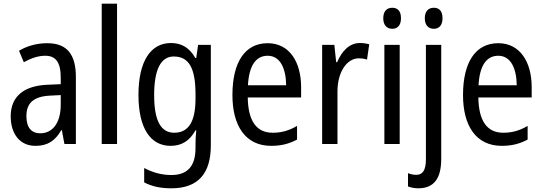

<svg xmlns="http://www.w3.org/2000/svg" viewBox="-20 -780 2943 1040"><path d="M236 -546C179 -546 126 -531 83 -505L109 -443C149 -465 187 -478 225 -478C282 -478 309 -443 309 -359V-324L239 -321C107 -316 38 -256 38 -150C38 -58 85 10 172 10C239 10 279 -18 312 -75H315L329 0H391V-363C391 -483 345 -546 236 -546ZM252 -262 309 -265V-213C309 -113 264 -58 198 -58C152 -58 123 -87 123 -151C123 -220 160 -258 252 -262Z M614 0V-760H531V0Z M906 -547C796 -547 730 -448 730 -266C730 -87 794 10 904 10C964 10 1007 -17 1039 -74H1043C1040 -48 1039 -15 1039 5V22C1039 123 993 168 908 168C857 168 808 155 761 130V208C803 230 850 240 908 240C1056 240 1122 157 1122 7V-537H1053L1043 -466H1038C1006 -522 963 -547 906 -547ZM921 -474C1003 -474 1039 -412 1039 -269V-245C1039 -121 1001 -61 924 -61C851 -61 815 -126 815 -265C815 -401 850 -474 921 -474Z M1430 -546C1308 -546 1239 -445 1239 -265C1239 -102 1307 10 1449 10C1503 10 1546 -1 1589 -24V-98C1545 -72 1504 -61 1457 -61C1369 -61 1324 -125 1322 -252H1611V-308C1611 -444 1548 -546 1430 -546ZM1430 -478C1499 -478 1529 -407 1530 -318H1323C1329 -425 1366 -478 1430 -478Z M1929 -547C1873 -547 1832 -504 1806 -443H1801L1791 -537H1725V0H1808V-282C1807 -388 1858 -464 1923 -464C1939 -464 1955 -462 1968 -457L1980 -540C1963 -545 1945 -547 1929 -547Z M2105 -738C2075 -738 2056 -719 2056 -681C2056 -644 2075 -624 2105 -624C2134 -624 2152 -644 2152 -681C2152 -719 2135 -738 2105 -738ZM2145 -537H2062V0H2145Z M2281 -681C2281 -644 2300 -624 2330 -624C2359 -624 2377 -644 2377 -681C2377 -719 2360 -738 2330 -738C2300 -738 2281 -719 2281 -681ZM2248 240C2330 239 2370 187 2370 81V-537H2287V83C2287 143 2269 167 2235 167C2219 167 2205 164 2190 158V230C2206 236 2224 240 2248 240Z M2679 -546C2557 -546 2488 -445 2488 -265C2488 -102 2556 10 2698 10C2752 10 2795 -1 2838 -24V-98C2794 -72 2753 -61 2706 -61C2618 -61 2573 -125 2571 -252H2860V-308C2860 -444 2797 -546 2679 -546ZM2679 -478C2748 -478 2778 -407 2779 -318H2572C2578 -425 2615 -478 2679 -478Z"/></svg>

Font: Noto Sans Khmer UI Condensed
Style: Regular
Weight: 400
Width: 3
Designer: Danh Hong and the Monotype Design Team
Foundry: Monotype Imaging Inc.
Version: Version 2.002